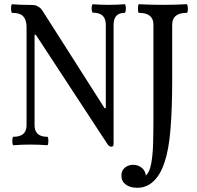

<svg xmlns="http://www.w3.org/2000/svg" viewBox="-20 -686 933 911"><path d="M508 10Q498 10 490 -2L150 -521H144V-92Q144 -37 204 -37Q208 -37 209 -27Q210 -17 209 -7Q208 3 204 3Q164 0 124 0Q84 0 44 3Q40 3 39 -7Q38 -17 39 -27Q40 -37 44 -37Q106 -37 106 -92V-558Q106 -590 91 -607.5Q76 -625 38 -625Q34 -625 33 -635.5Q32 -646 33 -656Q34 -666 38 -666Q69 -663 100 -663Q120 -663 132 -662.5Q144 -662 151 -660Q157 -657 165.5 -652Q174 -647 181 -636L476 -173H482V-569Q482 -626 421 -626Q417 -626 415.5 -636Q414 -646 415.5 -656Q417 -666 421 -666Q457 -663 496 -663Q534 -663 571 -666Q575 -666 576.5 -656Q578 -646 576.5 -635.5Q575 -625 571 -625Q519 -625 519 -568V-2Q519 10 508 10ZM631 205Q597 205 576.5 189.5Q556 174 556 147Q556 123 572.5 109.5Q589 96 611 96Q636 96 653 110.5Q670 125 672 147Q690 131 697.5 90Q705 49 706.5 -7.5Q708 -64 708 -125V-569Q708 -625 639 -625Q636 -625 635 -635.5Q634 -646 635 -656Q636 -666 639 -666Q697 -663 753 -663Q809 -663 866 -666Q869 -666 870.5 -656Q872 -646 871 -635.5Q870 -625 866 -625Q797 -625 797 -569V-308Q797 -172 789 -73.5Q781 25 761 83Q742 142 709 173.5Q676 205 631 205Z"/></svg>

Font: Junicode Two Beta Condensed Medium
Style: Regular
Weight: 500
Width: 3
Designer: Peter S. Baker
Foundry: Briery Creek Software
Version: Version 1.053; ttfautohint (v1.8.4)